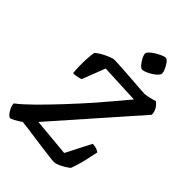

<svg xmlns="http://www.w3.org/2000/svg" viewBox="-276 -1072 1194 1194"><g transform="rotate(45 320.5 -475.5)"><path d="M41 0Q33 0 21.5 -13Q10 -26 1 -45Q-8 -64 -8 -81Q35 -114 92 -170.5Q149 -227 215 -297.5Q281 -368 349 -445Q388 -490 429 -539Q470 -588 503 -627L243 -639L184 -487Q176 -483 158 -479Q140 -475 120 -475Q117 -502 116.5 -536.5Q116 -571 118 -603Q120 -635 124 -657Q134 -667 151 -677.5Q168 -688 187 -697Q206 -706 221 -711Q236 -716 243 -716Q250 -716 278.5 -714.5Q307 -713 346 -710.5Q385 -708 423 -705Q461 -702 489.5 -700Q518 -698 525 -698Q535 -699 550 -701.5Q565 -704 581 -708.5Q597 -713 606 -716Q620 -709 634.5 -687Q649 -665 649 -638L182 -108L432 -85L517 -251Q538 -251 553 -245Q568 -239 575 -233Q568 -200 560.5 -165Q553 -130 544 -100Q535 -70 527 -49Q512 -37 493 -25.5Q474 -14 456 -7Q438 0 426 0Q415 0 382.5 -4Q350 -8 308 -13.5Q266 -19 224.5 -25Q183 -31 152.5 -35Q122 -39 113 -39Q89 -22 68 -11Q47 0 41 0ZM409 -794Q398 -794 384.5 -809.5Q371 -825 360.5 -844.5Q350 -864 350 -878Q350 -887 363.5 -900Q377 -913 395.5 -924Q414 -935 432 -943Q450 -951 459 -951Q470 -951 482.5 -935Q495 -919 504 -899Q513 -879 513 -866Q513 -855 500.5 -842.5Q488 -830 470.5 -819Q453 -808 436 -801Q419 -794 409 -794Z"/></g></svg>

Font: Texturina 12pt SemiBold
Style: Italic
Weight: 600
Italic angle: -11°
Version: Version 1.002